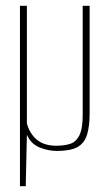

<svg xmlns="http://www.w3.org/2000/svg" viewBox="-20 -515 379 664"><path d="M49 129V-495H73V-88Q83 -52 108 -31.5Q133 -11 175 -11Q202 -11 222.5 -17.5Q243 -24 254.5 -47Q266 -70 266 -118V-495H290V-124Q290 -78 281 -49Q272 -20 248 -6.5Q224 7 177 7Q147 7 117 -5Q87 -17 73 -49L69 129Z"/></svg>

Font: Alumni Sans Thin
Style: Regular
Weight: 100
Designer: Robert E. Leuschke
Foundry: Robert E. Leuschke
Version: Version 1.018